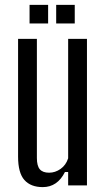

<svg xmlns="http://www.w3.org/2000/svg" viewBox="-20 -759 428 786"><path d="M155 7Q106 7 80 -22Q54 -51 54 -118V-600H131V-112Q131 -80 143 -66Q155 -52 181 -52Q206 -52 228 -67.5Q250 -83 259 -111V-600H336V0H259V-55H246Q215 7 155 7ZM210 -663V-739H286V-663ZM101 -663V-739H177V-663Z"/></svg>

Font: Big Shoulders Display Medium
Style: Regular
Weight: 500
Designer: Patric King
Foundry: XO Type Co
Version: Version 1.000; ttfautohint (v1.8.2)